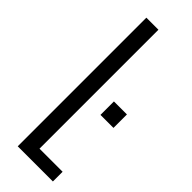

<svg xmlns="http://www.w3.org/2000/svg" viewBox="-282 -883 907 907"><g transform="rotate(45 171.5 -429.5)"><path d="M78.1 0V-859.4H158.7V-64.9H313V0ZM249.5 -381.3V-471.2H336.4V-381.3Z"/></g></svg>

Font: Antonio ExtraLight
Style: Regular
Weight: 250
Designer: Vernon Adams
Foundry: Vernon Adams
Version: Version 1.002